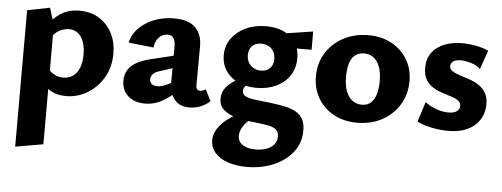

<svg xmlns="http://www.w3.org/2000/svg" viewBox="-49 -567 2571 984"><g transform="rotate(5 1237.0 -75.0)"><path d="M292 8Q242 8 207.5 -14.5Q173 -37 156 -77L187 -131Q202 -108 223.5 -96.5Q245 -85 269 -85Q300 -85 321 -100.5Q342 -116 353 -144.5Q364 -173 364 -212Q364 -248 354.5 -275.5Q345 -303 326 -319Q307 -335 279 -335Q255 -335 229.5 -322Q204 -309 185 -276L142 -311Q179 -374 222 -404Q265 -434 324 -434Q383 -434 426 -407Q469 -380 492.5 -334Q516 -288 516 -230Q516 -162 485.5 -108.5Q455 -55 404 -23.5Q353 8 292 8ZM56 289V-413L172 -436L199 -350V264Z M926 11Q874 11 848.5 -24Q823 -59 824 -123L825 -283Q826 -304 822.5 -319Q819 -334 810 -342.5Q801 -351 786 -351Q771 -351 756.5 -344Q742 -337 731.5 -320.5Q721 -304 718 -279L589 -293Q596 -326 616.5 -352.5Q637 -379 667.5 -398Q698 -417 734.5 -427Q771 -437 809 -437Q887 -437 921.5 -401Q956 -365 955 -304L954 -104Q954 -92 959.5 -85.5Q965 -79 973 -79Q981 -79 988.5 -81.5Q996 -84 1004 -89L1033 -30Q1015 -13 987.5 -1Q960 11 926 11ZM700 11Q644 11 611.5 -18.5Q579 -48 579 -96Q579 -128 593.5 -152Q608 -176 639.5 -193Q671 -210 721 -221L885 -261L890 -203L760 -161Q736 -154 725.5 -142Q715 -130 715 -116Q715 -101 725.5 -92Q736 -83 754 -83Q776 -83 806.5 -97.5Q837 -112 874 -132L883 -87Q839 -43 794 -16Q749 11 700 11Z M1247 289Q1193 289 1150 274.5Q1107 260 1083 232Q1059 204 1059 167Q1059 119 1107 73Q1155 27 1251 -7L1280 23Q1237 46 1215 75Q1193 104 1193 133Q1193 164 1218.5 180Q1244 196 1284 196Q1313 196 1338.5 187.5Q1364 179 1378.5 161.5Q1393 144 1393 120Q1393 95 1377 83Q1361 71 1329.5 66Q1298 61 1253 56Q1211 52 1172 41.5Q1133 31 1108 9.5Q1083 -12 1083 -48Q1083 -80 1101.5 -104Q1120 -128 1152 -147Q1184 -166 1224 -182L1252 -151Q1230 -142 1212 -129.5Q1194 -117 1194 -98Q1194 -80 1209 -71.5Q1224 -63 1256 -58.5Q1288 -54 1337 -49Q1385 -44 1427 -34Q1469 -24 1494.5 1.5Q1520 27 1520 78Q1520 143 1482 190.5Q1444 238 1382 263.5Q1320 289 1247 289ZM1262 -119Q1207 -119 1166 -138.5Q1125 -158 1102.5 -192Q1080 -226 1080 -271Q1080 -321 1107 -358Q1134 -395 1179.5 -416.5Q1225 -438 1283 -438Q1364 -438 1410.5 -397Q1457 -356 1457 -288Q1457 -237 1432 -199Q1407 -161 1362.5 -140Q1318 -119 1262 -119ZM1276 -209Q1296 -209 1310 -217Q1324 -225 1332 -239.5Q1340 -254 1340 -273Q1340 -306 1320 -326.5Q1300 -347 1266 -347Q1237 -347 1220 -330Q1203 -313 1203 -282Q1203 -260 1212.5 -244Q1222 -228 1238.5 -218.5Q1255 -209 1276 -209ZM1353 -338 1343 -404 1526 -432V-338Z M1790 14Q1723 14 1671 -14Q1619 -42 1589.5 -91.5Q1560 -141 1560 -204Q1560 -273 1593 -325.5Q1626 -378 1682.5 -408Q1739 -438 1811 -438Q1877 -438 1928.5 -410.5Q1980 -383 2010 -334Q2040 -285 2040 -221Q2040 -154 2007.5 -100.5Q1975 -47 1919 -16.5Q1863 14 1790 14ZM1807 -80Q1836 -80 1854 -97Q1872 -114 1880 -143Q1888 -172 1888 -208Q1888 -254 1876 -284Q1864 -314 1843.5 -328.5Q1823 -343 1796 -343Q1767 -343 1748.5 -327Q1730 -311 1722 -283Q1714 -255 1714 -216Q1714 -170 1726 -140Q1738 -110 1759 -95Q1780 -80 1807 -80Z M2258 15Q2228 15 2198.5 10.5Q2169 6 2143 -1.5Q2117 -9 2099 -19L2132 -122Q2157 -102 2190 -90.5Q2223 -79 2251 -79Q2283 -79 2296.5 -90.5Q2310 -102 2310 -117Q2310 -134 2296 -144.5Q2282 -155 2259.5 -162Q2237 -169 2212 -177Q2187 -185 2164.5 -199Q2142 -213 2128 -236Q2114 -259 2114 -297Q2114 -344 2137.5 -375.5Q2161 -407 2201.5 -423Q2242 -439 2293 -439Q2327 -439 2364 -432Q2401 -425 2428 -412L2394 -315Q2375 -334 2344.5 -342.5Q2314 -351 2296 -351Q2265 -351 2253 -341Q2241 -331 2241 -318Q2241 -301 2255.5 -291.5Q2270 -282 2293 -274.5Q2316 -267 2342 -258.5Q2368 -250 2390.5 -236Q2413 -222 2428 -198.5Q2443 -175 2443 -137Q2443 -108 2432.5 -81Q2422 -54 2400 -32.5Q2378 -11 2343 2Q2308 15 2258 15Z"/></g></svg>

Font: Ysabeau ExtraBold
Style: Regular
Weight: 800
Designer: Christian Thalmann (Catharsis Fonts)
Version: Version 2.002